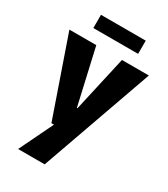

<svg xmlns="http://www.w3.org/2000/svg" viewBox="-219 -784 968 1107"><g transform="rotate(30 265.0 -230.5)"><path d="M1 -520H180L264 -151H268L351 -520H530L266 224H89L198 -1H181ZM116 -597V-685H414V-597Z"/></g></svg>

Font: Murecho
Style: Bold
Weight: 700
Designer: Neil Summerour
Foundry: Positype
Version: Version 1.010; ttfautohint (v1.8.3)